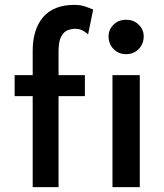

<svg xmlns="http://www.w3.org/2000/svg" viewBox="-20 -767 672 787"><path d="M114 0V-373H40V-459H114V-558Q114 -647 157 -697Q200 -747 285 -747Q312 -747 333.5 -739Q355 -731 362 -728L341 -626Q336 -632 321.5 -640.5Q307 -649 288 -649Q274 -649 258.5 -643.5Q243 -638 232 -619.5Q221 -601 220 -562V-459H328V-373H220V0ZM441 0V-459H553V0ZM497 -545Q466 -545 445.5 -566Q425 -587 425 -618Q425 -646 445.5 -666Q466 -686 497 -686Q528 -686 548.5 -666Q569 -646 569 -618Q569 -587 548.5 -566Q528 -545 497 -545Z"/></svg>

Font: Alata
Style: Regular
Weight: 400
Designer: Spyros Zevelakis, Eben Sorkin
Foundry: Spyros Zevelakis
Version: Version 1.005; ttfautohint (v1.8.4.7-5d5b)